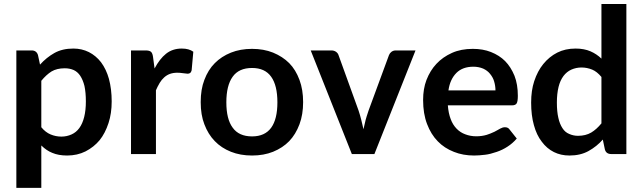

<svg xmlns="http://www.w3.org/2000/svg" viewBox="-20 -763 3184 951"><path d="M184.6 -362.8V-132.8Q205.6 -107.4 230.5 -97.2Q256.3 -86.4 284.2 -86.4Q310.5 -86.4 334.5 -97.2Q357.4 -107.4 373 -128.9Q388.7 -150.4 397 -183.6Q405.3 -216.8 405.3 -260.7Q405.3 -304.2 398.4 -336.9Q391.1 -366.7 377.4 -387.7Q364.3 -407.2 345.2 -416Q325.2 -424.8 300.8 -424.8Q261.7 -424.8 235.4 -409.2Q209.5 -393.1 184.6 -362.8ZM168 -490.7 178.2 -442.9Q210.4 -478.5 249.5 -500.5Q289.1 -522.5 343.3 -522.5Q385.3 -522.5 420.4 -504.9Q455.1 -487.3 480.5 -454.6Q506.3 -419.9 519.5 -372.6Q533.2 -321.8 533.2 -260.7Q533.2 -201.2 517.6 -153.8Q501 -103 473.6 -68.8Q445.3 -34.7 403.8 -13.2Q362.8 7.3 312.5 7.3Q269.5 7.3 238.8 -5.9Q210.4 -17.1 184.6 -42.5V167.5H61V-513.2H136.7Q160.6 -513.2 168 -490.7Z M737.8 -481.9 745.6 -423.8Q771 -471.7 802.2 -496.6Q834.5 -522.5 880.4 -522.5Q916 -522.5 937.5 -506.8L929.2 -414.6Q926.8 -405.8 922.4 -401.9Q917 -397.9 909.2 -397.9Q902.8 -397.9 887.2 -400.4Q871.1 -402.8 858.4 -402.8Q837.9 -402.8 821.8 -397Q806.6 -391.6 793.5 -379.9Q780.3 -368.2 771 -352.5Q758.8 -331.5 752.4 -315.9V0H628.9V-513.2H701.2Q720.2 -513.2 728 -506.3Q735.4 -499.5 737.8 -481.9Z M1228.5 -521Q1286.1 -521 1332.5 -502.4Q1379.9 -482.9 1412.6 -450.2Q1444.8 -417.5 1463.4 -367.2Q1481.4 -318.8 1481.4 -257.3Q1481.4 -195.8 1463.4 -147.5Q1444.8 -97.7 1412.6 -64Q1380.4 -30.8 1332.5 -11.2Q1286.1 7.3 1228.5 7.3Q1170.4 7.3 1124 -11.2Q1076.2 -30.3 1043.9 -64Q1010.7 -98.1 992.2 -147.5Q974.1 -193.8 974.1 -257.3Q974.1 -320.8 992.2 -367.2Q1010.7 -417 1043.9 -450.2Q1076.7 -483.4 1124 -502.4Q1170.4 -521 1228.5 -521ZM1228.5 -87.4Q1292 -87.4 1323.2 -130.4Q1354 -172.9 1354 -256.3Q1354 -339.8 1323.2 -382.8Q1292.5 -426.3 1228.5 -426.3Q1163.1 -426.3 1132.3 -382.8Q1101.1 -339.4 1101.1 -256.3Q1101.1 -172.9 1132.3 -130.9Q1163.1 -87.4 1228.5 -87.4Z M1940.4 -513.2H2038.1L1834.5 0H1722.7L1519 -513.2H1621.1Q1634.8 -513.2 1644.5 -506.3Q1653.8 -499.5 1656.7 -490.2L1755.9 -215.8Q1763.7 -192.4 1769.5 -168.9Q1777.8 -134.8 1780.3 -123Q1785.2 -146.5 1791 -168.9Q1793.9 -180.7 1805.7 -215.8L1906.7 -490.2Q1910.6 -500 1918.9 -506.3Q1928.2 -513.2 1940.4 -513.2Z M2201.2 -315.4H2434.1Q2434.1 -337.9 2427.2 -360.8Q2421.4 -380.4 2406.7 -397.9Q2394 -413.6 2373 -423.3Q2350.6 -432.6 2324.7 -432.6Q2271.5 -432.6 2240.7 -401.9Q2209 -370.1 2201.2 -315.4ZM2516.1 -241.2H2198.2Q2201.2 -202.1 2212.4 -172.9Q2222.7 -145 2241.7 -125.5Q2260.3 -106.4 2284.7 -97.7Q2310.1 -87.9 2338.9 -87.9Q2366.7 -87.9 2391.1 -95.2Q2408.2 -100.6 2429.2 -110.4Q2435.1 -113.3 2444.8 -118.9Q2454.6 -124.5 2457.5 -126Q2469.7 -132.8 2481 -132.8Q2496.6 -132.8 2503.9 -121.6L2539.6 -76.7Q2519 -52.7 2493.7 -36.6Q2469.2 -20.5 2440.4 -10.7Q2408.2 0.5 2383.8 3.4Q2352.5 7.3 2328.1 7.3Q2273.4 7.3 2228.5 -10.7Q2180.7 -29.3 2148.4 -63Q2114.7 -97.2 2095.2 -148.9Q2075.7 -199.7 2075.7 -267.6Q2075.7 -323.2 2092.3 -366.7Q2110.4 -413.6 2141.6 -446.8Q2172.9 -480.5 2218.8 -501Q2263.2 -521 2321.8 -521Q2372.1 -521 2411.6 -505.4Q2453.6 -488.8 2481.9 -460.4Q2510.3 -431.6 2528.3 -387.7Q2544.9 -345.2 2544.9 -288.6Q2544.9 -260.7 2539.1 -251Q2533.2 -241.2 2516.1 -241.2Z M2959 -151.9V-381.8Q2937 -408.2 2913.6 -418Q2887.7 -428.7 2860.4 -428.7Q2833.5 -428.7 2809.6 -418Q2787.1 -407.7 2771 -386.7Q2754.4 -364.3 2746.6 -332.5Q2738.3 -298.3 2738.3 -254.9Q2738.3 -210 2745.6 -179.2Q2752 -149.4 2766.1 -127.9Q2778.8 -107.9 2799.3 -99.6Q2820.3 -90.3 2842.8 -90.3Q2880.9 -90.3 2908.2 -106.4Q2934.6 -122.1 2959 -151.9ZM2959 -743.2H3082.5V0H3007.3Q2982.4 0 2976.1 -22.5L2965.8 -71.8Q2936 -37.6 2894.5 -14.6Q2854.5 7.3 2800.8 7.3Q2757.8 7.3 2723.6 -9.8Q2688.5 -27.3 2663.6 -61Q2637.7 -94.2 2624.5 -143.1Q2610.8 -191.4 2610.8 -254.9Q2610.8 -314.9 2626 -360.8Q2642.6 -411.1 2670.9 -445.8Q2700.7 -482.4 2740.2 -502.4Q2779.8 -522.5 2831.1 -522.5Q2873 -522.5 2904.8 -508.8Q2935.1 -495.6 2959 -472.7Z"/></svg>

Font: Lato-SemiBold
Style: Bold
Weight: 500
Designer: Lukasz Dziedzic with Adam Twardoch and Botio Nikoltchev
Foundry: tyPoland Lukasz Dziedzic
Version: ""